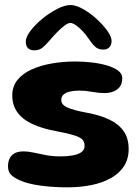

<svg xmlns="http://www.w3.org/2000/svg" viewBox="-20 -744 572 782"><path d="M253.5 19Q217 19 183 16.2Q149 13.5 120 8Q91 2.5 69.5 -6Q44.5 -15.5 28.5 -28.8Q12.5 -42 12.5 -67Q12.5 -95.5 28.5 -111.5Q44.5 -127.5 75.5 -127.5Q94.5 -127.5 117 -122.5Q139.5 -117.5 166.8 -112.2Q194 -107 226.5 -107Q252.5 -107 275 -110.8Q297.5 -114.5 311 -124Q324.5 -133.5 324.5 -150Q324.5 -166 315.2 -175.8Q306 -185.5 281.2 -193.2Q256.5 -201 210.5 -209.5Q153 -220 112.8 -238.5Q72.5 -257 51.2 -286Q30 -315 30 -355.5Q30 -392 51 -418.2Q72 -444.5 108.5 -461Q145 -477.5 190.8 -485.5Q236.5 -493.5 286.5 -493.5Q319 -493.5 352.5 -489.8Q386 -486 414.5 -477.8Q443 -469.5 460.5 -456.8Q478 -444 478 -426Q478 -403.5 467.5 -390Q457 -376.5 440.8 -370.8Q424.5 -365 407 -365Q381.5 -365 354.5 -370Q327.5 -375 303 -375Q282.5 -375 265.8 -371.2Q249 -367.5 239.2 -359.2Q229.5 -351 229.5 -337Q229.5 -317 255.2 -305.8Q281 -294.5 335.5 -284.5Q387.5 -275 425.2 -257Q463 -239 483.5 -210Q504 -181 504 -137Q504 -96.5 485 -67.2Q466 -38 432 -18.8Q398 0.5 352.5 9.8Q307 19 253.5 19ZM120.5 -539Q85 -539 85 -574.5Q85 -593 104 -618.2Q123 -643.5 152.2 -667.5Q181.5 -691.5 212.5 -707.5Q243.5 -723.5 267.5 -723.5Q289 -723.5 317.8 -707.5Q346.5 -691.5 373 -667.2Q399.5 -643 417 -618.8Q434.5 -594.5 434.5 -577.5Q434.5 -561 425.5 -551.5Q416.5 -542 401 -542Q380 -542 367 -554.2Q354 -566.5 339 -589Q330 -603 316.5 -617.2Q303 -631.5 289.5 -641Q276 -650.5 266 -650.5Q257 -650.5 242.8 -639.8Q228.5 -629 213 -613.2Q197.5 -597.5 185 -582.5Q167.5 -562 153.8 -550.5Q140 -539 120.5 -539Z"/></svg>

Font: Gluten Thin SemiBold
Style: Regular
Weight: 600
Version: Version 1.300